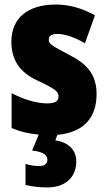

<svg xmlns="http://www.w3.org/2000/svg" viewBox="-20 -583 472 843"><path d="M315 125C315 71 275 41 223 33L232 9C345 -1 404 -64 404 -170C404 -259 358 -305 282 -343C205 -384 194 -390 194 -409C194 -426 207 -434 232 -434C268 -434 314 -416 353 -393L397 -516C339 -547 286 -563 225 -563C103 -563 30 -505 30 -400C30 -318 68 -265 143 -230C225 -192 237 -180 237 -160C237 -138 221 -129 187 -129C139 -129 80 -148 31 -174V-21C70 -4 109 4 150 8L121 78C165 83 188 95 188 118C188 137 175 146 150 146C133 146 114 143 92 137V229C117 235 149 240 186 240C268 240 315 195 315 125Z"/></svg>

Font: Noto Sans Gurmukhi Condensed Black
Style: Regular
Weight: 900
Width: 3
Designer: Jelle Bosma - Monotype Design Team
Foundry: Monotype Imaging Inc.
Version: Version 2.004